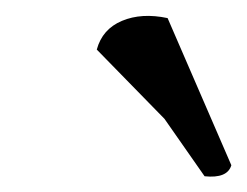

<svg xmlns="http://www.w3.org/2000/svg" viewBox="-20 -810 314 244"><path d="M193 -787 274 -600Q269 -583 240 -586L189 -659L103 -747Q110 -773 135 -783.5Q160 -794 193 -787Z"/></svg>

Font: Tillana
Style: Regular
Weight: 400
Designer: Lipi Raval (Devanagari, Latin), Jonny Pinhorn (Latin)
Foundry: Indian Type Foundry
Version: Version 2.002;PS 1.0;hotconv 1.0.79;makeotf.lib2.5.61930; tt